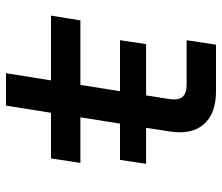

<svg xmlns="http://www.w3.org/2000/svg" viewBox="-70 -670 740 640"><g transform="rotate(-90 300.0 -350.0)"><path d="M74 -233 87 -320H208L229 -452H77L92 -550H244L268 -700H376L352 -550H568L552 -452H337L316 -320H486L473 -233H302L290 -156Q280 -98 336 -98H486L471 0H316Q241 0 205.5 -41Q170 -82 182 -156L194 -233Z"/></g></svg>

Font: NKDuy Mono SemiBold
Style: Italic
Weight: 600
Italic angle: -9°
Monospace: yes
Designer: NKDuy
Foundry: NKDuy
Version: Version 2.251; ttfautohint (v1.8.4.7-5d5b)